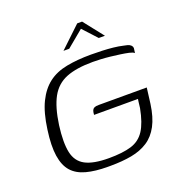

<svg xmlns="http://www.w3.org/2000/svg" viewBox="-115 -710 770 818"><g transform="rotate(-20 270.0 -301.5)"><path d="M237 8Q180 8 139.5 -3Q99 -14 76 -40Q53 -66 46 -112Q39 -158 49 -229Q59 -303 81.5 -349Q104 -395 138 -421Q172 -447 221 -456.5Q270 -466 332 -466Q358 -466 383 -465Q408 -464 432 -461.5Q456 -459 477 -454Q495 -451 502.5 -446.5Q510 -442 512.5 -436Q515 -430 513 -423L511 -408Q504 -414 488 -417.5Q472 -421 451 -424Q430 -427 407.5 -429.5Q385 -432 364.5 -433Q344 -434 329 -434Q254 -434 208 -415.5Q162 -397 137.5 -352.5Q113 -308 102 -230Q92 -153 101.5 -108.5Q111 -64 147.5 -44.5Q184 -25 254 -25Q317 -25 356 -37Q395 -49 417 -83Q439 -117 451 -180Q453 -195 454 -205.5Q455 -216 456 -220H257Q258 -234 261 -240.5Q264 -247 270.5 -250Q277 -253 291 -253H508L499 -182Q491 -124 471 -86.5Q451 -49 419.5 -28.5Q388 -8 345.5 0Q303 8 248 8Q246 8 243 8Q240 8 237 8ZM228 -521 323 -611H345L416 -521H388L330 -584L254 -521Z"/></g></svg>

Font: Genos Thin Light
Style: Italic
Weight: 300
Italic angle: -8°
Version: Version 1.010